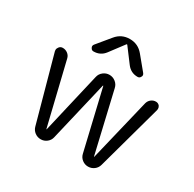

<svg xmlns="http://www.w3.org/2000/svg" viewBox="-164 -953 1116 1105"><g transform="rotate(30 394.5 -400.5)"><path d="M396.5 -468.8Q396.5 -469.7 395 -469.7Q393.6 -469.7 393.6 -468.8L299.8 -71.3Q294.9 -49.8 277.3 -36.1Q259.8 -22.5 237.8 -22.5Q215.8 -22.5 198.2 -35.6Q180.7 -48.8 174.8 -70.3L55.7 -502Q54.7 -506.8 54.7 -510.7Q54.7 -520.5 61.5 -529.3Q70.3 -542 85.9 -542Q104.5 -542 119.1 -530.8Q133.8 -519.5 137.7 -502L237.3 -89.8Q237.3 -88.9 238.3 -88.9Q239.3 -88.9 239.3 -89.8L333 -491.2Q337.9 -513.7 356 -527.8Q374 -542 396.5 -542Q418.9 -542 437 -527.8Q455.1 -513.7 460 -491.2L553.7 -89.8Q553.7 -88.9 554.7 -88.9Q555.7 -88.9 555.7 -89.8L655.3 -502.9Q660.2 -520.5 673.8 -531.2Q687.5 -542 705.1 -542Q719.7 -542 729.5 -530.3Q735.4 -521.5 735.4 -511.7Q735.4 -507.8 734.4 -502.9L615.2 -70.3Q609.4 -48.8 591.8 -35.6Q574.2 -22.5 552.2 -22.5Q530.3 -22.5 512.7 -36.1Q495.1 -49.8 490.2 -71.3ZM558.6 -647.5Q563.5 -641.6 563.5 -633.8Q563.5 -629.9 560.5 -625Q554.7 -612.3 541 -612.3Q496.1 -612.3 468.8 -648.4L397.5 -743.2Q396.5 -744.1 395 -744.1Q393.6 -744.1 392.6 -743.2L321.3 -648.4Q293.9 -612.3 248 -612.3Q235.4 -612.3 229.5 -625Q226.6 -629.9 226.6 -634.8Q226.6 -641.6 231.4 -647.5L304.7 -736.3Q339.8 -779.3 395 -779.3Q450.2 -779.3 485.4 -736.3Z"/></g></svg>

Font: Gen Jyuu Gothic Normal
Style: Regular
Weight: 300
Designer: [Source Han Sans]
Ryoko NISHIZUKA  (kana & ideographs); Paul D. Hunt (Latin, Greek & Cyrillic); Wenlong ZHANG  (bopomofo
Version: Version 1.002.20150607